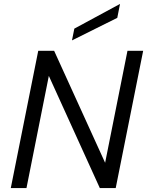

<svg xmlns="http://www.w3.org/2000/svg" viewBox="-20 -959 750 979"><path d="M710 -700 570 0H489L229 -572L115 0H35L175 -700H256L516 -129L630 -700ZM592 -939 578 -868 347 -753 359 -813Z"/></svg>

Font: Albert Sans
Style: Italic
Weight: 400
Italic angle: -11.25°
Designer: Andreas Rasmussen
Foundry: a.Foundry
Version: Version 1.025